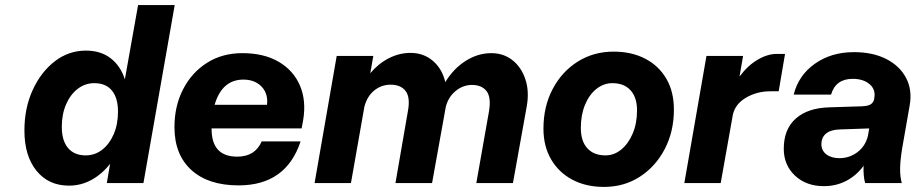

<svg xmlns="http://www.w3.org/2000/svg" viewBox="-20 -720 3600 755"><path d="M667 -700 544 0H400L413 -76Q382 -36 340.5 -13Q299 10 251 10Q171 10 123.5 -48.5Q76 -107 76 -207Q76 -295 108.5 -366Q141 -437 195.5 -479Q250 -521 318 -521Q376 -521 415 -491Q454 -461 471 -408L523 -700ZM223 -221Q223 -167 247.5 -138Q272 -109 317 -109Q353 -109 381.5 -131Q410 -153 427 -192Q444 -231 444 -281Q444 -335 420 -364Q396 -393 351 -393Q315 -393 286 -371Q257 -349 240 -310Q223 -271 223 -221Z M666 -220Q666 -303 700 -369Q734 -435 794 -473Q854 -511 933 -511Q1018 -511 1076 -477Q1134 -443 1159.5 -383.5Q1185 -324 1172 -247L1166 -215H812V-213Q812 -104 913 -104Q983 -104 1009 -164H1162Q1105 9 918 9Q799 9 732.5 -51.5Q666 -112 666 -220ZM937 -407Q853 -407 824 -308H1030Q1035 -352 1008.5 -379.5Q982 -407 937 -407Z M1584 -283Q1594 -337 1575 -362Q1556 -387 1516 -387Q1480 -387 1452 -364.5Q1424 -342 1413 -301L1360 0H1217L1304 -500H1448L1436 -432Q1468 -470 1509 -491Q1550 -512 1594 -512Q1646 -512 1682.5 -480.5Q1719 -449 1731 -397Q1763 -450 1811 -480.5Q1859 -511 1912 -511Q1960 -511 1995 -483.5Q2030 -456 2046 -408Q2062 -360 2051 -300L1997 0H1853L1903 -283Q1912 -338 1893 -362Q1874 -386 1836 -386Q1801 -386 1772 -362.5Q1743 -339 1733 -300L1679 0H1535Z M2117 -214Q2117 -301 2153 -369.5Q2189 -438 2251.5 -477.5Q2314 -517 2393 -517Q2464 -517 2517.5 -489Q2571 -461 2600.5 -410Q2630 -359 2630 -289Q2630 -203 2594 -134Q2558 -65 2496 -25Q2434 15 2355 15Q2284 15 2230.5 -13.5Q2177 -42 2147 -93.5Q2117 -145 2117 -214ZM2485 -286Q2485 -337 2459.5 -365Q2434 -393 2388 -393Q2354 -393 2325.5 -370.5Q2297 -348 2280.5 -308Q2264 -268 2264 -217Q2264 -165 2289.5 -137Q2315 -109 2361 -109Q2395 -109 2423 -132Q2451 -155 2468 -195Q2485 -235 2485 -286Z M2758 -500H2902L2888 -419Q2920 -462 2959 -485Q2998 -508 3034 -508H3067L3042 -361H3009Q2957 -361 2914.5 -336.5Q2872 -312 2862 -270L2814 0H2671Z M3528 -139Q3520 -91 3519.5 -58.5Q3519 -26 3526 0H3382Q3374 -29 3376 -68Q3348 -30 3308 -9Q3268 12 3220 12Q3150 12 3106 -29.5Q3062 -71 3062 -135Q3062 -212 3109.5 -254Q3157 -296 3243 -298L3369 -302Q3392 -303 3402.5 -309Q3413 -315 3417 -328L3418 -335Q3424 -368 3399.5 -389Q3375 -410 3333 -410Q3266 -410 3248 -348H3101Q3120 -424 3184.5 -469.5Q3249 -515 3338 -515Q3412 -515 3465 -488Q3518 -461 3543 -413.5Q3568 -366 3557 -305ZM3210 -153Q3210 -128 3229.5 -113Q3249 -98 3281 -98Q3320 -98 3351.5 -121.5Q3383 -145 3393 -186L3398 -215L3282 -211Q3247 -210 3228.5 -195Q3210 -180 3210 -153Z"/></svg>

Font: Overused Grotesk
Style: Bold Italic
Weight: 700
Italic angle: -10°
Version: Version 0.003